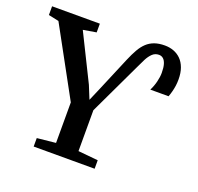

<svg xmlns="http://www.w3.org/2000/svg" viewBox="-146 -892 1064 1033"><g transform="rotate(20 386.0 -376.0)"><path d="M149.5 0V-48.5L256 -59.5V-291.5L43.5 -680.5L-15.5 -693V-743H258V-693L183 -680.5L315 -414L345.5 -339L377.5 -413.5L460.5 -610.5Q475.5 -646 490.8 -672.8Q506 -699.5 524.8 -717Q543.5 -734.5 568.5 -743.5Q593.5 -752.5 627.5 -752.5Q654.5 -752.5 678.2 -743.8Q702 -735 720 -717Q738 -699 748.2 -671.2Q758.5 -643.5 758.5 -605.5Q758.5 -585.5 756 -568.2Q753.5 -551 749.2 -534.8Q745 -518.5 739 -502.5H634.5Q647.5 -528 654.5 -556.5Q661.5 -585 661.5 -608Q661.5 -638 655.8 -657.2Q650 -676.5 639.5 -685.5Q629 -694.5 615 -694.5Q593 -694.5 577.5 -679.8Q562 -665 550 -641.8Q538 -618.5 526.5 -593L384.5 -293.5V-59.5L498.5 -48.5V0Z"/></g></svg>

Font: Merriweather 36pt SemiBold
Style: Regular
Weight: 600
Version: Version 2.100